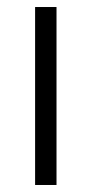

<svg xmlns="http://www.w3.org/2000/svg" viewBox="-20 -527 261 547"><path d="M141 0H80V-507H141Z"/></svg>

Font: Hind Guntur Light
Style: Regular
Weight: 300
Designer: Manushi Parikh, Hitesh Malaviya
Foundry: Indian Type Foundry
Version: Version 1.002;PS 1.0;hotconv 1.0.86;makeotf.lib2.5.63406; tt